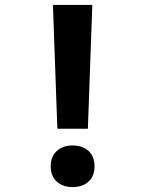

<svg xmlns="http://www.w3.org/2000/svg" viewBox="-20 -750 590 780"><path d="M213 -227 195 -730H355L337 -227ZM275 10Q235 10 210.5 -12.5Q186 -35 186 -74Q186 -114 210.5 -136.5Q235 -159 275 -159Q316 -159 340 -136.5Q364 -114 364 -74Q364 -35 340 -12.5Q316 10 275 10Z"/></svg>

Font: M PLUS Code Latin SemiExpanded SemiBold
Style: Regular
Weight: 600
Width: 6
Designer: Coji Morishita
Foundry: UNDERFOREST DESIGN
Version: Version 1.002; ttfautohint (v1.8.3)